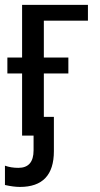

<svg xmlns="http://www.w3.org/2000/svg" viewBox="-20 -548 405 776"><path d="M69.3 -251H9.8V-315.4H69.3V-528.3H335.4V-464.4H157.2V-315.4H256.3V-251H157.2V-75.7H197.8V63Q197.8 207.5 60.5 207.5Q34.7 207.5 0 199.7V121.6Q24.4 130.4 54.2 130.4Q115.7 130.4 115.7 59.6V0H69.3Z"/></svg>

Font: Arimo Nerd Font
Style: Regular
Weight: 400
Designer: Steve Matteson
Foundry: Monotype Imaging Inc.
Version: Version 1.33;Nerd Fonts 3.2.1